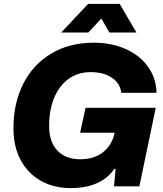

<svg xmlns="http://www.w3.org/2000/svg" viewBox="-20 -956 837 985"><path d="M49 -298Q49 -427 99.5 -526.5Q150 -626 243.5 -681.5Q337 -737 461 -737Q550 -737 622.5 -705.5Q695 -674 738 -615.5Q781 -557 783 -480H602Q597 -528 554.5 -557Q512 -586 445 -586Q381 -586 333 -552Q285 -518 258.5 -455.5Q232 -393 232 -310Q232 -228 274.5 -183.5Q317 -139 391 -139Q461 -139 506.5 -173.5Q552 -208 567 -270L568 -275H391L419 -403H779L695 0H565L573 -90H566Q535 -42 478 -16.5Q421 9 343 9Q256 9 189.5 -28.5Q123 -66 86 -135Q49 -204 49 -298ZM432 -936H594L680 -789H541L500 -861L433 -789H294Z"/></svg>

Font: Mona Sans ExtraBold
Style: Italic
Weight: 800
Italic angle: -11.7°
Designer: Deni Anggara
Foundry: GitHub
Version: Version 2.000